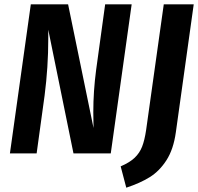

<svg xmlns="http://www.w3.org/2000/svg" viewBox="-20 -712 919 891"><path d="M494 0H321L204 -574V-532Q204 -401 187 -269L150 0H26L123 -692H296L414 -118Q413 -144 413 -192Q413 -288 426 -387L468 -692H591ZM796 -98Q785 -19 752.5 31.5Q720 82 675 110Q630 138 566 159L540 60Q582 42 605 20Q628 -2 639.5 -31.5Q651 -61 658 -108L740 -692H879Z"/></svg>

Font: Fira Sans Condensed SemiBold
Style: Italic
Weight: 600
Width: 3
Italic angle: -8°
Designer: bBox Type GmbH & Carrois Corporate GbR & Edenspiekermann AG
Foundry: bBox Type GmbH & Carrois Corporate GbR & Edenspiekermann AG
Version: Version 4.301